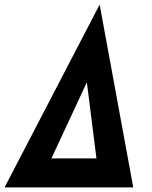

<svg xmlns="http://www.w3.org/2000/svg" viewBox="-47 -820 667 840"><path d="M-27 0 389 -800 536 0ZM178 -127H375L333 -460Z"/></svg>

Font: Jost ExtraBold
Style: Italic
Weight: 800
Italic angle: -5°
Version: Version 3.710